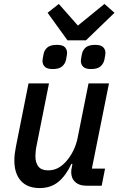

<svg xmlns="http://www.w3.org/2000/svg" viewBox="-20 -944 611 976"><path d="M125 -520H229L166 -204Q163 -190 161.5 -175.5Q160 -161 160 -151Q160 -116 175.5 -97Q191 -78 225 -78Q252 -78 274 -89.5Q296 -101 315 -122Q338 -148 353 -179Q368 -210 374 -240L430 -520H534L447 -87H514L497 0H418Q383 0 362.5 -18.5Q342 -37 342 -69Q342 -75 343 -83Q344 -91 346 -98L348 -111H343Q315 -51 276.5 -19.5Q238 12 182 12Q119 12 86 -25Q53 -62 53 -128Q53 -145 55 -162Q57 -179 61 -199ZM417 -739H323L222 -879L279 -924L376 -814L511 -924L562 -879ZM248 -593Q219 -593 207.5 -605Q196 -617 196 -634Q196 -638 197 -644.5Q198 -651 201 -667Q205 -689 220.5 -702.5Q236 -716 269 -716Q299 -716 310 -704Q321 -692 321 -675Q321 -671 320 -664.5Q319 -658 316 -642Q312 -621 296.5 -607Q281 -593 248 -593ZM443 -593Q414 -593 402.5 -605Q391 -617 391 -634Q391 -638 392 -644.5Q393 -651 396 -667Q400 -689 415.5 -702.5Q431 -716 464 -716Q493 -716 504.5 -704Q516 -692 516 -675Q516 -671 515 -664.5Q514 -658 511 -642Q507 -621 491.5 -607Q476 -593 443 -593Z"/></svg>

Font: IBM Plex Sans Medium
Style: Italic
Weight: 500
Italic angle: -11.31°
Designer: Mike Abbink, Paul van der Laan, Pieter van Rosmalen
Foundry: Bold Monday
Version: Version 3.201